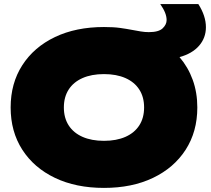

<svg xmlns="http://www.w3.org/2000/svg" viewBox="-20 -900 1029 938"><path d="M488 18Q351 18 248.5 -31Q146 -80 89 -168.5Q32 -257 32 -375Q32 -493 89 -581.5Q146 -670 248.5 -719Q351 -768 488 -768Q535 -768 567 -763.5Q599 -759 625 -754Q647 -750 667 -746.5Q687 -743 707 -743Q755 -743 774.5 -761.5Q794 -780 794 -802Q794 -819 786.5 -838Q779 -857 763 -880H949Q967 -852 976.5 -823.5Q986 -795 986 -767Q986 -715 952.5 -676.5Q919 -638 857 -621Q899 -572 921.5 -510Q944 -448 944 -375Q944 -257 887 -168.5Q830 -80 727.5 -31Q625 18 488 18ZM488 -212Q549 -212 593 -231.5Q637 -251 660.5 -287.5Q684 -324 684 -375Q684 -426 660.5 -462.5Q637 -499 593 -518.5Q549 -538 488 -538Q427 -538 383 -518.5Q339 -499 315.5 -462.5Q292 -426 292 -375Q292 -324 315.5 -287.5Q339 -251 383 -231.5Q427 -212 488 -212Z"/></svg>

Font: Unbounded Black
Style: Regular
Weight: 900
Designer: Luke Prowse, Jean-Baptiste Morizot, Fátima Lázaro, Florian Runge
Foundry: NaN
Version: Version 1.701;gftools[0.9.28.dev5+ged2979d]